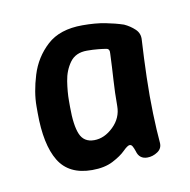

<svg xmlns="http://www.w3.org/2000/svg" viewBox="-44 -749 347 350"><g transform="rotate(-10 129.5 -573.5)"><path d="M101 -442Q58 -442 39.5 -472.5Q21 -503 21 -562V-574Q21 -600 30.5 -631Q40 -662 63.5 -683.5Q87 -705 129 -705Q153 -705 171 -701.5Q189 -698 204 -693Q215 -688 223.5 -680Q232 -672 231 -660Q229 -627 228 -591.5Q227 -556 228 -524Q229 -492 231 -470Q232 -459 223 -453Q214 -447 204 -447Q189 -447 185 -462Q183 -468 181 -471.5Q179 -475 176 -475Q172 -475 163.5 -466.5Q155 -458 139.5 -450Q124 -442 101 -442ZM114 -495Q133 -495 149.5 -511Q166 -527 166 -549Q166 -574 167.5 -597Q169 -620 170 -645Q171 -654 165 -655Q160 -656 150 -657Q140 -658 129 -658Q108 -658 97.5 -643.5Q87 -629 84 -609.5Q81 -590 81 -574V-562Q81 -528 88 -511.5Q95 -495 114 -495Z"/></g></svg>

Font: Winky Sans Medium
Style: Regular
Weight: 500
Designer: Simon Atzbach
Foundry: typofactur
Version: Version 1.205